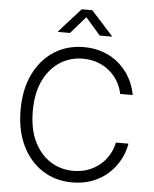

<svg xmlns="http://www.w3.org/2000/svg" viewBox="-62 -994 846 1056"><g transform="rotate(5 361.0 -466.5)"><path d="M377 9.8Q283.7 9.8 211.9 -36.4Q140.1 -82.5 99.6 -166.3Q59.1 -250 59.1 -363.3Q59.1 -477.1 99.6 -560.8Q140.1 -644.5 211.9 -690.9Q283.7 -737.3 377 -737.3Q435.5 -737.3 484.6 -719.2Q533.7 -701.2 571.3 -668.5Q608.9 -635.7 633.1 -592.3Q657.2 -548.8 666.5 -498H597.2Q589.4 -536.1 570.3 -567.9Q551.3 -599.6 522.5 -623.3Q493.7 -647 457 -660.2Q420.4 -673.3 377 -673.3Q306.6 -673.3 250 -637Q193.4 -600.6 159.9 -531.5Q126.5 -462.4 126.5 -363.3Q126.5 -264.2 159.9 -195.1Q193.4 -126 250.2 -90.1Q307.1 -54.2 377 -54.2Q420.4 -54.2 457 -67.4Q493.7 -80.6 522.5 -104.2Q551.3 -127.9 570.3 -159.9Q589.4 -191.9 597.2 -229.5H666.5Q657.7 -179.2 633.5 -136Q609.4 -92.8 571.8 -59.8Q534.2 -26.9 484.9 -8.5Q435.5 9.8 377 9.8ZM293 -808.1H227.1V-811.5L345.7 -943.4H404.3L523.9 -811.5V-808.1H457L375 -902.3Z"/></g></svg>

Font: Inter 18pt Light
Style: Regular
Weight: 300
Designer: Rasmus Andersson
Foundry: rsms
Version: Version 4.001;git-66647c0bb